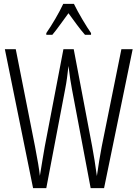

<svg xmlns="http://www.w3.org/2000/svg" viewBox="-20 -967 706 987"><path d="M360 -947H305C285 -903 246 -837 218 -797V-788H249C273 -816 305 -863 332 -899C360 -861 390 -818 417 -788H448V-797C426 -828 382 -901 360 -947ZM662 -714H604L503 -214C494 -168 486 -117 478 -62C470 -122 463 -163 454 -213L359 -714H306L210 -213C204 -177 193 -115 185 -63C182 -94 173 -147 160 -214L61 -714H5L150 0H218L315 -509C323 -549 327 -584 332 -628C339 -572 344 -539 350 -508L446 0H515Z"/></svg>

Font: Noto Sans Display Condensed Light
Style: Regular
Weight: 300
Width: 3
Designer: Monotype Design Team
Foundry: Monotype Imaging Inc.
Version: Version 1.900